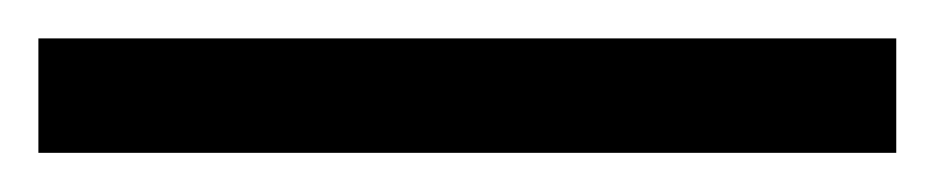

<svg xmlns="http://www.w3.org/2000/svg" viewBox="-20 -20 487 100"><path d="M446.8 0H0V59.6H446.8Z"/></svg>

Font: Raveo Display Display Light
Style: Regular
Weight: 300
Designer: Jakub Foglar, Rasmus Andersson (Inter)
Foundry: Jakubfoglar.com
Version: Version 1.100;Glyphs 3.2.3 (3260)